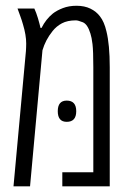

<svg xmlns="http://www.w3.org/2000/svg" viewBox="-20 -660 475 680"><path d="M27.8 0 71.8 -479Q72.3 -485.4 72.5 -492.7Q72.8 -500 72.8 -505.9Q72.8 -535.6 61.5 -573.2Q57.1 -588.9 51.8 -603Q49.3 -609.9 46.9 -616.5Q44.4 -623 42 -629.9H101.6Q108.4 -615.2 114.3 -595.7Q120.1 -576.2 123.5 -561H127Q142.6 -592.3 167.5 -612.3Q181.2 -623 202.6 -631.3Q224.1 -639.6 251 -639.6Q279.3 -639.6 300.3 -629.4Q321.3 -619.1 334 -602.1Q349.1 -583 356.9 -549.3Q368.7 -502 368.7 -421.9V0H200.7V-49.8H310.5V-421.9Q310.5 -479.5 307.6 -503.7Q304.7 -527.8 300.3 -541Q290 -574.7 272.9 -581.3Q255.9 -587.9 249 -587.9Q218.8 -587.9 199.2 -577.4Q179.7 -566.9 166.5 -550.3Q152.8 -533.2 144.3 -516.6Q135.7 -500 130.4 -481.9L86.4 0ZM216.3 -228.5Q184.6 -228.5 184.6 -266.1Q184.6 -303.7 216.3 -303.7Q250 -303.7 250 -266.1Q250 -228.5 216.3 -228.5Z"/></svg>

Font: Open Sans Condensed Light
Style: Regular
Weight: 300
Width: 3
Designer: Monotype Design Team
Foundry: Monotype Imaging Inc.
Version: Version 3.003; ttfautohint (v1.8.4)